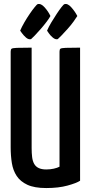

<svg xmlns="http://www.w3.org/2000/svg" viewBox="-20 -941 459 971"><path d="M214 10Q154 10 118.5 -6.5Q83 -23 64.5 -51Q46 -79 40 -116Q34 -153 34 -196V-680Q34 -691 38.5 -694.5Q43 -698 65 -699Q87 -700 140 -700V-192Q140 -167 142.5 -146.5Q145 -126 153 -112Q161 -98 176 -91Q191 -84 214 -84Q234 -84 252 -88Q270 -92 281 -98V-680Q281 -691 285.5 -694.5Q290 -698 311.5 -699Q333 -700 385 -700V-27Q367 -15 321.5 -2.5Q276 10 214 10ZM137 -743Q124 -740 111.5 -751Q99 -762 90.5 -774Q82 -786 82 -786Q90 -805 103 -827.5Q116 -850 130 -870.5Q144 -891 155.5 -905Q167 -919 170 -920Q187 -925 206 -903.5Q225 -882 235 -860Q230 -850 216.5 -832Q203 -814 186.5 -795Q170 -776 156 -761.5Q142 -747 137 -743ZM272 -743Q260 -740 247 -751Q234 -762 226 -774Q218 -786 218 -786Q226 -805 239.5 -827.5Q253 -850 266.5 -870.5Q280 -891 291 -905Q302 -919 306 -920Q322 -925 341 -903.5Q360 -882 371 -860Q365 -850 352 -832Q339 -814 322 -795Q305 -776 291 -761.5Q277 -747 272 -743Z"/></svg>

Font: Yanone Kaffeesatz SemiBold
Style: Regular
Weight: 600
Designer: Yanone (Cyrillic: Daniel Pouzeot, Huerta Tipografica, and Cyreal)
Foundry: Yanone
Version: Version 2.003